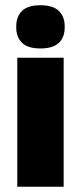

<svg xmlns="http://www.w3.org/2000/svg" viewBox="-20 -713 308 733"><path d="M223 0H46V-492.5H223ZM134.5 -528Q86 -528 64 -549.8Q42 -571.5 42 -608.5V-612.5Q42 -649.5 64 -671.2Q86 -693 134.5 -693Q182.5 -693 204.8 -671.2Q227 -649.5 227 -612.5V-608.5Q227 -571 204.8 -549.5Q182.5 -528 134.5 -528Z"/></svg>

Font: Anek Devanagari Medium ExtraBold
Style: Regular
Weight: 800
Version: Version 1.003